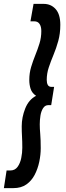

<svg xmlns="http://www.w3.org/2000/svg" viewBox="-77 -760 338 990"><path d="M234 -632Q234 -587 223.5 -549Q213 -511 199 -477.5Q185 -444 174.5 -412.5Q164 -381 164 -348Q164 -332 169.5 -322Q175 -312 189 -312H202L187 -218H173Q155 -218 145 -202Q135 -186 131.5 -163.5Q128 -141 128 -119Q128 -97 130.5 -68.5Q133 -40 133 4Q133 38 125.5 74Q118 110 102 141Q86 172 59 191Q32 210 -8 210H-57L-43 119H-24Q0 119 13.5 100.5Q27 82 32.5 55Q38 28 38 2Q38 -31 36.5 -56Q35 -81 35 -109Q35 -155 53 -200.5Q71 -246 109 -266Q88 -280 81 -301.5Q74 -323 74 -347Q74 -383 83.5 -414.5Q93 -446 105 -475.5Q117 -505 126.5 -535.5Q136 -566 136 -600Q136 -623 127 -636.5Q118 -650 100 -650H80L96 -740H148Q186 -740 210 -713Q234 -686 234 -632Z"/></svg>

Font: Georama Condensed SemiBold
Style: Italic
Weight: 600
Width: 3
Italic angle: -9°
Designer: Jean-Baptiste Levee
Foundry: Production Type
Version: Version 1.000